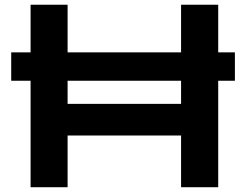

<svg xmlns="http://www.w3.org/2000/svg" viewBox="-20 -783 1041 803"><path d="M107.9 -445.3H26.9V-564H107.9V-763.2H262.7V-564H737.3V-763.2H892.6V-564H962.4V-445.3H892.6V0H737.3V-216.3H262.7V0H107.9ZM737.3 -348.6V-445.3H262.7V-348.6Z"/></svg>

Font: Krona One
Style: Regular
Weight: 400
Version: Version 1.003